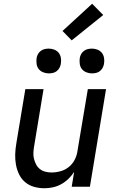

<svg xmlns="http://www.w3.org/2000/svg" viewBox="-20 -995 640 1023"><path d="M217 8Q188 8 161.5 0.5Q135 -7 114.5 -24Q94 -41 82 -65.5Q70 -90 65 -117.5Q60 -145 61 -173.5Q62 -202 67 -231L115 -520H212L162 -217Q159 -200 158 -182.5Q157 -165 161 -149Q165 -133 172.5 -118.5Q180 -104 193 -94Q206 -84 222 -80Q238 -76 255 -76Q279 -76 303.5 -83Q328 -90 347.5 -106Q367 -122 378.5 -145Q390 -168 393 -192L448 -520H545L459 0H362L375 -79Q362 -59 344.5 -42Q327 -25 306 -13.5Q285 -2 262 3Q239 8 217 8ZM470 -604Q454 -604 439.5 -610Q425 -616 416 -627.5Q407 -639 405 -654.5Q403 -670 405 -686Q407 -697 412.5 -707Q418 -717 427.5 -724Q437 -731 448 -733.5Q459 -736 470 -736Q486 -736 500.5 -730Q515 -724 523.5 -712.5Q532 -701 534.5 -685.5Q537 -670 534 -654Q532 -643 526.5 -633Q521 -623 512 -616Q503 -609 492 -606.5Q481 -604 470 -604ZM240 -604Q224 -604 209.5 -610Q195 -616 186 -627.5Q177 -639 175 -654.5Q173 -670 175 -686Q177 -697 182.5 -707Q188 -717 197.5 -724Q207 -731 218 -733.5Q229 -736 240 -736Q256 -736 270.5 -730Q285 -724 293.5 -712.5Q302 -701 304.5 -685.5Q307 -670 304 -654Q302 -643 296.5 -633Q291 -623 282 -616Q273 -609 262 -606.5Q251 -604 240 -604ZM362 -780 313 -830 471 -975 530 -915Z"/></svg>

Font: Iosevka Aile Medium
Style: Italic
Weight: 500
Italic angle: -9°
Designer: Belleve Invis
Foundry: Belleve Invis
Version: Version 31.1.0; ttfautohint (v1.8.4)